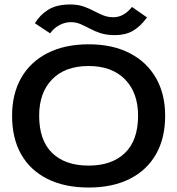

<svg xmlns="http://www.w3.org/2000/svg" viewBox="-20 -827 790 858"><path d="M376 11Q269 11 192 -27.5Q115 -66 74.5 -137.5Q34 -209 34 -310Q34 -407 74.5 -478.5Q115 -550 192 -589.5Q269 -629 376 -629Q483 -629 559.5 -589.5Q636 -550 677 -478.5Q718 -407 718 -310Q718 -209 677 -137.5Q636 -66 559.5 -27.5Q483 11 376 11ZM376 -87Q480 -87 538.5 -143.5Q597 -200 597 -310Q597 -413 538.5 -472.5Q480 -532 376 -532Q271 -532 213 -472.5Q155 -413 155 -310Q155 -200 213 -143.5Q271 -87 376 -87ZM570 -796 637 -749Q607 -708 573.5 -689Q540 -670 494 -670Q457 -670 430.5 -678.5Q404 -687 382.5 -698.5Q361 -710 340.5 -719Q320 -728 296 -728Q271 -728 246 -715Q221 -702 204 -678L136 -723Q158 -760 195.5 -783.5Q233 -807 293 -807Q328 -807 353.5 -798Q379 -789 399.5 -778Q420 -767 441 -758.5Q462 -750 487 -750Q533 -750 570 -796Z"/></svg>

Font: Inconsolata ExtraExpanded
Style: Bold
Weight: 700
Width: 8
Monospace: yes
Designer: Raph Levien, Cyreal, Brenton Simpson
Foundry: Raph Levien, Cyreal, Google
Version: Version 3.100; ttfautohint (v1.8.4.7-5d5b)